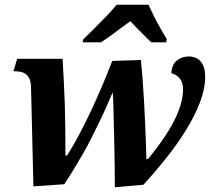

<svg xmlns="http://www.w3.org/2000/svg" viewBox="-20 -786 915 816"><path d="M468 10Q468 -27 467.5 -71Q467 -115 466 -161.5Q465 -208 464 -251.5Q463 -295 462 -332Q461 -369 459 -394Q446 -363 432 -331.5Q418 -300 402 -267.5Q386 -235 369.5 -201.5Q353 -168 334 -135Q315 -102 295 -69Q275 -36 253 -3L122 6L112 -410Q112 -441 102.5 -456.5Q93 -472 78 -477.5Q63 -483 43 -483H37L53 -536H246Q249 -485 251.5 -436Q254 -387 255.5 -338Q257 -289 257.5 -236.5Q258 -184 258 -125H265Q290 -164 315 -211Q340 -258 364.5 -310Q389 -362 412.5 -417Q436 -472 457 -527L579 -531Q582 -501 585.5 -456Q589 -411 592 -359.5Q595 -308 597 -258.5Q599 -209 600.5 -169.5Q602 -130 602 -110H609Q653 -164 682 -208Q711 -252 727.5 -288Q744 -324 751 -353Q758 -382 758 -407Q758 -437 742.5 -454Q727 -471 708 -475Q711 -513 732.5 -529.5Q754 -546 782 -546Q815 -546 833.5 -524Q852 -502 852 -461Q852 -409 830 -351.5Q808 -294 771 -234Q734 -174 687 -115Q640 -56 590 -1ZM334 -619Q354 -638 379.5 -663.5Q405 -689 431 -716Q457 -743 476 -766H611Q620 -746 633.5 -718.5Q647 -691 662.5 -664.5Q678 -638 689 -619L686 -606H623Q612 -617 595.5 -633Q579 -649 562.5 -666Q546 -683 534 -696Q516 -683 493 -666Q470 -649 448 -633Q426 -617 409 -606H331Z"/></svg>

Font: Noto Serif
Style: Italic
Weight: 400
Italic angle: -12°
Designer: Monotype Design Team
Foundry: Monotype Imaging Inc.
Version: Version 2.013